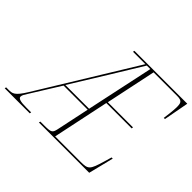

<svg xmlns="http://www.w3.org/2000/svg" viewBox="-215 -937 1160 1160"><g transform="rotate(45 365.0 -357.0)"><path d="M-58 0H156L158 -10H116C65 -10 45 -17 45 -32C45 -44 53 -56 65 -75L182 -263H388L343 -50C335 -15 329 -10 270 -10H237L234 0H664L704 -161H694L680 -113C652 -17 644 -10 581 -10H363L439 -371H656L657 -381H442L510 -704H712C755 -704 758 -688 758 -652C758 -628 751 -573 748 -553H758L788 -714H336L334 -704H440L62 -88C14 -10 -2 -10 -39 -10H-56ZM187 -273 334 -511C371 -571 416 -645 452 -704H482L390 -273Z"/></g></svg>

Font: Noto Serif Display Condensed Thin
Style: Italic
Weight: 100
Width: 3
Italic angle: -12°
Designer: Monotype Design Team
Foundry: Monotype Imaging Inc.
Version: Version 2.009